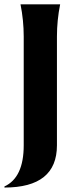

<svg xmlns="http://www.w3.org/2000/svg" viewBox="-30 -757 357 875"><path d="M63.5 -737.3H244.1Q229.5 -664.1 229.5 -590.8V-94.7Q229.5 97.7 -9.8 97.7V92.8Q78.1 52.2 78.1 -94.7V-590.8Q78.1 -664.1 63.5 -737.3Z"/></svg>

Font: Classica
Style: Bold
Weight: 700
Designer: Wojciech Kalinowski "wmk69" (wmk69@o2.pl)
Foundry: Wojciech Kalinowski "wmk69" (wmk69@o2.pl)
Version: Version 2.1.1; 2021-05-14